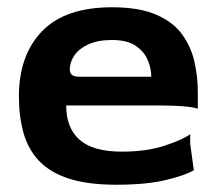

<svg xmlns="http://www.w3.org/2000/svg" viewBox="-20 -498 604 528"><path d="M300 10Q221 10 169 -7Q117 -24 87 -56Q57 -88 44.5 -133Q32 -178 32 -233Q32 -346 95.5 -412Q159 -478 288 -478Q363 -478 410 -457.5Q457 -437 481.5 -402.5Q506 -368 515 -327Q524 -286 524 -245V-198Q524 -201 496.5 -204.5Q469 -208 404 -208H162Q162 -146 199 -113.5Q236 -81 315 -81Q383 -81 433 -97.5Q483 -114 503 -129V-103L513 -30Q493 -17 438.5 -3.5Q384 10 300 10ZM200 -287H396Q396 -310 386 -333.5Q376 -357 352.5 -372.5Q329 -388 288 -388Q249 -388 223 -376Q197 -364 184.5 -345.5Q172 -327 172 -307Q172 -297 178 -292Q184 -287 200 -287Z"/></svg>

Font: Red Rose SemiBold
Style: Regular
Weight: 600
Designer: Jaikishan Patel
Version: Version 2.000